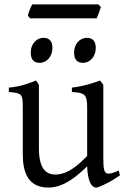

<svg xmlns="http://www.w3.org/2000/svg" viewBox="-20 -833 569 868"><path d="M305 -437V-417C364 -414 374 -405 374 -347V-128C337 -90 288 -44 231 -44C186 -44 156 -72 156 -163V-450L143 -469C73 -440 32 -438 20 -437V-417C78 -412 83 -410 83 -347V-136C83 -55 106 15 199 15C269 15 328 -37 374 -81C377 -1 399 15 415 15C427 15 469 -7 488 -18L522 -40L517 -62C496 -53 481 -48 471 -48C449 -48 447 -70 447 -124V-450L432 -469C371 -446 331 -440 305 -437ZM119 -596C119 -561 135 -549 160 -549C192 -549 217 -579 217 -616C217 -647 203 -662 176 -662C146 -662 119 -635 119 -596ZM315 -596C315 -561 331 -549 356 -549C388 -549 413 -579 413 -616C413 -647 399 -662 372 -662C342 -662 315 -635 315 -596ZM436 -801 425 -813H126C124 -810 122 -806 120 -802L114 -788C110 -778 107 -767 106 -762L116 -750H417C421 -758 435 -796 436 -801Z"/></svg>

Font: Temporarium
Style: Regular
Weight: 400
Version: Version 1.1